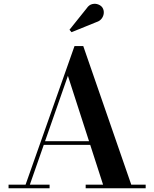

<svg xmlns="http://www.w3.org/2000/svg" viewBox="-20 -1012 829 1032"><path d="M209 -233.5V-253H523V-233.5ZM427.5 -764.5 685.5 -19.5H763V0H440.5V-19.5H534L345 -604.5L140.5 -19.5H246.5V0H26V-19.5H117.5L380.5 -764.5ZM364.5 -839 353.5 -852 446 -967.5Q458.5 -986 475.8 -990Q493 -994 508.2 -988Q523.5 -982 531 -970.5Q539 -957.5 537.8 -941.5Q536.5 -925.5 526.5 -912.2Q516.5 -899 499 -893.5Z"/></svg>

Font: Bodoni Moda 11pt SemiBold
Style: Regular
Weight: 600
Designer: Owen Earl
Foundry: indestructible type
Version: Version 2.004